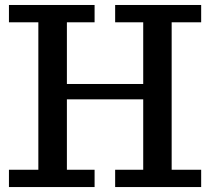

<svg xmlns="http://www.w3.org/2000/svg" viewBox="-20 -755 848 775"><path d="M792 -69.8V0H444.8V-69.8H558.1V-354H250V-69.8H361.8V0H16.1V-69.8H134.8V-665H16.1V-734.9H361.8V-665H250V-416H558.1V-665H444.8V-734.9H792V-665H672.9V-69.8Z"/></svg>

Font: Trocchi
Style: Regular
Weight: 400
Designer: vernon adams
Version: Version 1.0; ttfautohint (v0.8) -l 6 -r 50 -G 100